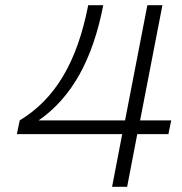

<svg xmlns="http://www.w3.org/2000/svg" viewBox="-20 -720 701 740"><path d="M56 -256 45 -203H451L412 0H470L509 -203H629L640 -256H520L606 -700H548L462 -256H129C256 -344 337 -489 378 -700H320C277 -480 193 -339 56 -256Z"/></svg>

Font: Uncut Sans Light Italic
Style: Regular
Weight: 300
Italic angle: -11°
Designer: Kasper Nordkvist
Foundry: UNCUT.wtf
Version: Version 1.304;Glyphs 3.2 (3246)